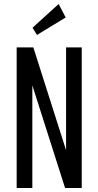

<svg xmlns="http://www.w3.org/2000/svg" viewBox="-20 -936 490 956"><path d="M304 0 141 -511V0H63V-700H146L309 -188V-700H387V0ZM142 -798 272 -916 307 -849 164 -762Z"/></svg>

Font: Pathway Gothic One
Style: Regular
Weight: 400
Version: Version 1.003; ttfautohint (v1.8.4.7-5d5b);gftools[0.9.26]